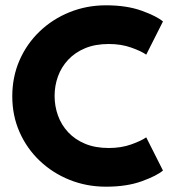

<svg xmlns="http://www.w3.org/2000/svg" viewBox="-20 -692 684 724"><path d="M390.4 -133.9Q436.8 -133.9 474.8 -147.4Q512.9 -161 531.4 -174.1L594.5 -49Q571.2 -29 514.5 -8.5Q457.8 12 379.8 12Q306.8 12 242.9 -13.6Q178.9 -39.2 130.1 -85.4Q81.3 -131.6 53.8 -193.8Q26.3 -255.9 26.3 -329Q26.3 -402.1 53.7 -464.8Q81.1 -527.4 129.8 -573.8Q178.4 -620.3 242.6 -646.1Q306.8 -672 379.8 -672Q457.8 -672 514.5 -651.5Q571.2 -631 594.5 -611L531.4 -485.9Q512.9 -499.1 474.8 -512.6Q436.8 -526.1 390.4 -526.1Q339.3 -526.1 301.1 -510.2Q262.9 -494.3 237.1 -466.7Q211.4 -439.1 198.6 -404Q185.9 -368.9 185.9 -330.5Q185.9 -291.6 198.6 -256.3Q211.4 -220.9 237.1 -193.3Q262.9 -165.7 301.1 -149.8Q339.3 -133.9 390.4 -133.9Z"/></svg>

Font: League Spartan Extralight
Style: Regular
Weight: 200
Foundry: The League of Moveable Type
Version: Version 2.300; ttfautohint (v1.8.3)